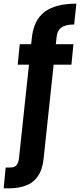

<svg xmlns="http://www.w3.org/2000/svg" viewBox="-75 -796 438 1051"><path d="M-55 235 -44 121H-20Q3 121 14.5 109Q26 97 29 70L99 -586Q109 -686 169 -731Q229 -776 343 -776L331 -662Q284 -662 260.5 -645Q237 -628 234 -586L164 70Q158 132 132.5 168.5Q107 205 66 220Q25 235 -29 235ZM22 -442 33 -554H327L316 -442Z"/></svg>

Font: DM Sans 12pt
Style: Bold
Weight: 700
Version: Version 4.004;gftools[0.9.30]